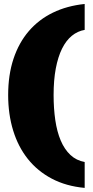

<svg xmlns="http://www.w3.org/2000/svg" viewBox="-20 -792 457 941"><path d="M395 128.9Q304.2 120.6 234.1 83.7Q164.1 46.9 116.5 -12.9Q68.8 -72.8 44.4 -152.6Q20 -232.4 20 -326.2Q20 -424.8 46.1 -503.7Q72.3 -582.5 121.1 -639.4Q169.9 -696.3 239.3 -730Q308.6 -763.7 395 -772.5V-645.5Q360.4 -639.6 332 -616.5Q303.7 -593.3 283.9 -553.2Q264.2 -513.2 253.4 -456.3Q242.7 -399.4 242.7 -326.2Q242.7 -260.3 251 -203.4Q259.3 -146.5 277.6 -103.3Q295.9 -60.1 325 -32.7Q354 -5.4 395 2Z"/></svg>

Font: Paytone One
Style: Regular
Weight: 400
Designer: vernon adams
Foundry: vernon adams
Version: 1.000